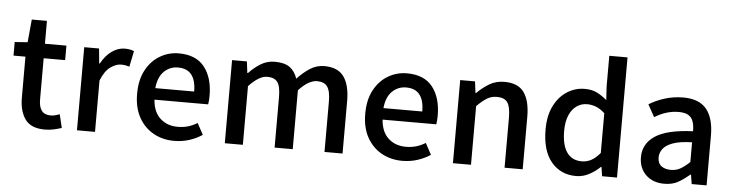

<svg xmlns="http://www.w3.org/2000/svg" viewBox="-45 -912 4299 1127"><g transform="rotate(5 2104.5 -348.0)"><path d="M242.7 12.2Q159.7 12.2 125.7 -35.9Q91.8 -84 91.8 -161.6V-404.3H21.5V-484.4L97.2 -489.7L109.9 -624.5H199.2V-489.7H325.7V-404.3H199.2V-161.6Q199.2 -117.7 216.1 -95.5Q232.9 -73.2 270 -73.2Q282.7 -73.2 296.9 -77.1Q311 -81.1 321.8 -85L340.8 -5.9Q320.8 0.5 295.9 6.3Q271 12.2 242.7 12.2Z M430.7 0V-489.7H518.1L526.4 -402.3H530.3Q555.7 -449.7 592.3 -475.8Q628.9 -502 668.9 -502Q687 -502 699.7 -499.5Q712.4 -497.1 723.6 -491.7L704.6 -398.9Q692.4 -402.8 681.4 -404.8Q670.4 -406.7 654.8 -406.7Q625.5 -406.7 592.8 -383.3Q560.1 -359.9 537.1 -302.7V0Z M1003.4 12.2Q936.5 12.2 882.1 -17.8Q827.6 -47.9 795.7 -105.2Q763.7 -162.6 763.7 -244.6Q763.7 -327.1 794.7 -384.5Q825.7 -441.9 876.7 -471.9Q927.7 -502 987.3 -502Q1089.4 -502 1138.9 -438.7Q1188.5 -375.5 1188.5 -270Q1188.5 -254.9 1187.3 -241.2Q1186 -227.5 1184.6 -218.8H868.2Q873.5 -146.5 914.6 -109.1Q955.6 -71.8 1017.6 -71.8Q1049.3 -71.8 1077.6 -79.8Q1106 -87.9 1132.8 -104.5L1168.9 -37.6Q1135.3 -15.1 1093.3 -1.5Q1051.3 12.2 1003.4 12.2ZM867.2 -286.6H1096.2Q1096.2 -351.1 1070.1 -385Q1043.9 -418.9 989.7 -418.9Q942.9 -418.9 908.4 -386.2Q874 -353.5 867.2 -286.6Z M1301.8 0V-489.7H1389.2L1397.5 -422.4H1401.4Q1432.6 -455.6 1470 -478.8Q1507.3 -502 1552.7 -502Q1609.4 -502 1640.4 -480.2Q1671.4 -458.5 1686.5 -414.1Q1722.7 -452.6 1761 -477.3Q1799.3 -502 1845.2 -502Q1924.8 -502 1960.2 -452.4Q1995.6 -402.8 1995.6 -309.6V0H1889.2V-295.4Q1889.2 -358.4 1870.8 -384.3Q1852.5 -410.2 1810.1 -410.2Q1760.7 -410.2 1702.1 -347.2V0H1595.2V-297.4Q1595.2 -360.4 1577.1 -385.3Q1559.1 -410.2 1516.1 -410.2Q1468.3 -410.2 1408.2 -345.7V0Z M2347.7 12.2Q2280.8 12.2 2226.3 -17.8Q2171.9 -47.9 2139.9 -105.2Q2107.9 -162.6 2107.9 -244.6Q2107.9 -327.1 2138.9 -384.5Q2169.9 -441.9 2220.9 -471.9Q2272 -502 2331.5 -502Q2433.6 -502 2483.2 -438.7Q2532.7 -375.5 2532.7 -270Q2532.7 -254.9 2531.5 -241.2Q2530.3 -227.5 2528.8 -218.8H2212.4Q2217.8 -146.5 2258.8 -109.1Q2299.8 -71.8 2361.8 -71.8Q2393.6 -71.8 2421.9 -79.8Q2450.2 -87.9 2477.1 -104.5L2513.2 -37.6Q2479.5 -15.1 2437.5 -1.5Q2395.5 12.2 2347.7 12.2ZM2211.4 -286.6H2440.4Q2440.4 -351.1 2414.3 -385Q2388.2 -418.9 2334 -418.9Q2287.1 -418.9 2252.7 -386.2Q2218.3 -353.5 2211.4 -286.6Z M2646 0V-489.7H2733.4L2741.7 -422.4H2745.6Q2778.8 -455.6 2817.6 -478.8Q2856.4 -502 2906.7 -502Q2986.8 -502 3022 -452.4Q3057.1 -402.8 3057.1 -309.6V0H2950.2V-295.4Q2950.2 -358.4 2932.1 -384.3Q2914.1 -410.2 2870.1 -410.2Q2836.4 -410.2 2810.3 -393.8Q2784.2 -377.4 2752.4 -345.7V0Z M3372.1 12.2Q3281.2 12.2 3225.8 -54Q3170.4 -120.1 3170.4 -245.1Q3170.4 -327.1 3199.5 -384.5Q3228.5 -441.9 3276.1 -471.9Q3323.7 -502 3379.4 -502Q3421.4 -502 3450.9 -487.3Q3480.5 -472.7 3510.3 -447.3L3505.4 -527.8V-708H3612.8V0H3524.9L3516.6 -54.2H3513.7Q3485.8 -26.9 3449.2 -7.3Q3412.6 12.2 3372.1 12.2ZM3397.9 -76.7Q3428.2 -76.7 3454.1 -90.8Q3480 -105 3505.4 -135.3V-369.6Q3479 -394 3453.1 -403.8Q3427.2 -413.6 3400.9 -413.6Q3366.7 -413.6 3339.1 -394.3Q3311.5 -375 3295.7 -337.6Q3279.8 -300.3 3279.8 -246.6Q3279.8 -162.6 3310.1 -119.6Q3340.3 -76.7 3397.9 -76.7Z M3891.6 12.2Q3824.2 12.2 3783.2 -27.6Q3742.2 -67.4 3742.2 -131.8Q3742.2 -210.4 3811 -256.8Q3879.9 -303.2 4033.7 -309.6Q4033.7 -345.2 4025.1 -368.4Q4016.6 -391.6 3996.6 -403.3Q3976.6 -415 3940.9 -415Q3902.3 -415 3866.5 -403.6Q3830.6 -392.1 3798.8 -372.1L3758.8 -444.3Q3797.9 -468.8 3849.9 -485.4Q3901.9 -502 3960.4 -502Q4053.7 -502 4097.2 -448.7Q4140.6 -395.5 4140.6 -292.5V0H4052.7L4043.9 -55.2H4041.5Q4007.8 -26.9 3974.1 -7.3Q3940.4 12.2 3891.6 12.2ZM3923.3 -72.3Q3955.1 -72.3 3980.5 -86.9Q4005.9 -101.6 4033.7 -128.4V-244.6Q3960.4 -242.7 3919.7 -227.3Q3878.9 -211.9 3862.3 -188.7Q3845.7 -165.5 3845.7 -139.2Q3845.7 -104.5 3867.2 -88.4Q3888.7 -72.3 3923.3 -72.3Z"/></g></svg>

Font: Varta Light
Style: Bold
Weight: 700
Version: Version 1.004